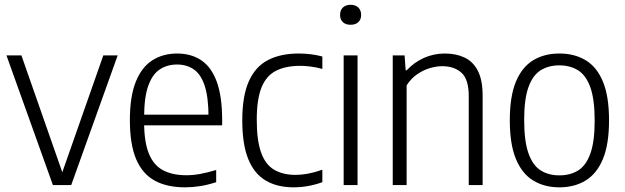

<svg xmlns="http://www.w3.org/2000/svg" viewBox="-20 -773 2610 802"><path d="M201 0 7 -541.5H69.5L245.5 -38.5H235L411.5 -541.5H471.5L277.5 0Z M753 9.5Q677.5 9.5 626.2 -18.5Q575 -46.5 548.8 -108Q522.5 -169.5 522.5 -271Q522.5 -370 547.2 -431.5Q572 -493 616.5 -521.2Q661 -549.5 720 -549.5Q778.5 -549.5 820.8 -521.2Q863 -493 885.5 -431.5Q908 -370 908 -270V-249.5H557.5V-294H864.5L851 -282.5Q851 -366.5 835 -414.8Q819 -463 789.5 -483.2Q760 -503.5 719.5 -503.5Q679 -503.5 648 -483.5Q617 -463.5 599.5 -415.2Q582 -367 582 -282.5V-263Q582 -180 601.8 -131.5Q621.5 -83 660.8 -62Q700 -41 759 -41Q786.5 -41 816.5 -46.5Q846.5 -52 883 -63V-12Q847.5 -0.5 815.8 4.5Q784 9.5 753 9.5Z M1206.5 9.5Q1138 9.5 1090 -18.8Q1042 -47 1017 -108.5Q992 -170 992 -270.5Q992 -371.5 1019.2 -433Q1046.5 -494.5 1099.2 -522Q1152 -549.5 1228 -549.5Q1252 -549.5 1277.5 -546.5Q1303 -543.5 1326.5 -537V-485Q1301.5 -492 1277.8 -495Q1254 -498 1234.5 -498Q1173 -498 1132.5 -477.2Q1092 -456.5 1072.2 -407.2Q1052.5 -358 1052.5 -272.5Q1052.5 -186 1070.8 -135.5Q1089 -85 1125.5 -63.8Q1162 -42.5 1215 -42.5Q1239 -42.5 1266.2 -47.5Q1293.5 -52.5 1326.5 -64V-12Q1296 -1 1266 4.2Q1236 9.5 1206.5 9.5Z M1415.5 0V-541.5H1473.5V0ZM1444.5 -669.5Q1424 -669.5 1412.2 -680.5Q1400.5 -691.5 1400.5 -710.5Q1400.5 -730 1412.2 -741.5Q1424 -753 1444.5 -753Q1465 -753 1476.8 -741.5Q1488.5 -730 1488.5 -710.5Q1488.5 -691.5 1476.8 -680.5Q1465 -669.5 1444.5 -669.5Z M1620.5 0V-541.5H1670L1674.5 -479.5H1679Q1710 -513 1751 -531.2Q1792 -549.5 1838.5 -549.5Q1884 -549.5 1919.8 -533Q1955.5 -516.5 1975.8 -477.8Q1996 -439 1996 -373.5V0H1938V-371Q1938 -441.5 1907.8 -469Q1877.5 -496.5 1827 -496.5Q1803.5 -496.5 1776.5 -488.8Q1749.5 -481 1723.5 -463.5Q1697.5 -446 1678.5 -416.5V0Z M2316.5 9.5Q2254 9.5 2207.5 -18.8Q2161 -47 2135.2 -108.5Q2109.5 -170 2109.5 -270.5Q2109.5 -370.5 2135 -431.8Q2160.5 -493 2207 -521.2Q2253.5 -549.5 2316.5 -549.5Q2379.5 -549.5 2426.2 -521.5Q2473 -493.5 2498.5 -432Q2524 -370.5 2524 -270.5Q2524 -170.5 2498.5 -109Q2473 -47.5 2426.2 -19Q2379.5 9.5 2316.5 9.5ZM2316.5 -40.5Q2362 -40.5 2395 -61Q2428 -81.5 2446 -131.5Q2464 -181.5 2464 -269Q2464 -357.5 2446 -408Q2428 -458.5 2394.8 -479.2Q2361.5 -500 2316.5 -500Q2271.5 -500 2238.5 -479.5Q2205.5 -459 2187.5 -409.2Q2169.5 -359.5 2169.5 -272Q2169.5 -183 2187.5 -132.5Q2205.5 -82 2238.5 -61.2Q2271.5 -40.5 2316.5 -40.5Z"/></svg>

Font: Encode Sans SemiCondensed Light
Style: Regular
Weight: 300
Width: 4
Designer: Multiple Designers
Foundry: Impallari Type
Version: Version 3.002